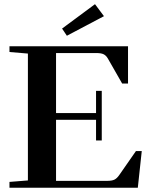

<svg xmlns="http://www.w3.org/2000/svg" viewBox="-20 -880 697 900"><path d="M293.5 -712.4 271 -746.1 425.3 -860.4 467.3 -804.2ZM24.4 0V-27.3L110.8 -34.2V-628.9L24.4 -636.2V-663.1H580.1V-488.3H552.7L485.4 -606Q477.1 -620.1 465.6 -625.7Q454.1 -631.3 432.6 -631.3H242.7V-350.1H430.2V-454.1H457V-221.7H430.2V-318.4H242.7V-32.2H481.4Q504.9 -32.2 516.6 -38.1Q528.3 -43.9 539.1 -59.6L617.2 -171.9H644.5L626 0Z"/></svg>

Font: Elstob SemiBold
Style: Regular
Weight: 600
Designer: Peter S. Baker
Version: Version 1.015